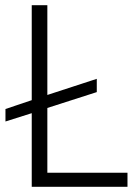

<svg xmlns="http://www.w3.org/2000/svg" viewBox="-20 -718 534 738"><path d="M470 0H102V-283L1 -251V-299L102 -333V-698H162V-353L352 -415V-364L162 -303V-54H470Z"/></svg>

Font: IBM Plex Sans Thai Light
Style: Regular
Weight: 300
Designer: Mike Abbink, Paul van der Laan, Pieter van Rosmalen, Ben Mitchell, Mark Frömberg
Foundry: Bold Monday
Version: Version 1.2